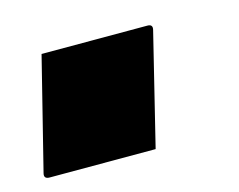

<svg xmlns="http://www.w3.org/2000/svg" viewBox="-48 -293 446 359"><g transform="rotate(-15 175.0 -113.5)"><path d="M215 0H10Q-2 0 1 -11L55 -227H260Q271 -227 268 -216Z"/></g></svg>

Font: Recursive Sn Lnr St Blk
Style: Italic
Weight: 900
Italic angle: -15°
Version: Version 1.079;hotconv 1.0.112;makeotfexe 2.5.65598; ttfautoh